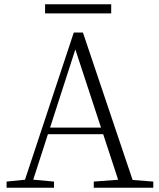

<svg xmlns="http://www.w3.org/2000/svg" viewBox="-20 -883 747 903"><path d="M192 -820V-863H503V-820ZM11 0V-29L109 -39H126L234 -29V0ZM85 0 327 -730H370L616 0H548L324 -682H344L340 -668L124 0ZM192 -252 194 -283H493L495 -252ZM421 0V-29L554 -39H574L701 -29V0Z"/></svg>

Font: Source Han Serif JP VF
Style: Regular
Weight: 250
Designer: Ryoko NISHIZUKA 西塚涼子 (kana & ideographs); Frank Grießhammer (Latin, Greek & Cyrillic); Wenlong ZHANG 张文龙 (bopomofo); San
Foundry: Adobe
Version: Version 2.001;hotconv 1.1.0;makeotfexe 2.6.0